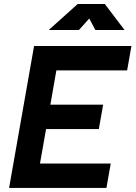

<svg xmlns="http://www.w3.org/2000/svg" viewBox="-20 -918 662 938"><path d="M24.4 0H500L521 -119.1H175.3L205.1 -287.6H462.9L483.9 -406.7H226.1L255.4 -574.2H601.1L622.1 -693.4H146.5L125.5 -574.2ZM218.3 -771.5H365.7L416 -827.6L445.8 -771.5H588.4L492.2 -898.4H359.4Z"/></svg>

Font: Cascadia Mono PL
Style: Bold Italic
Weight: 700
Italic angle: -10°
Monospace: yes
Designer: Aaron Bell
Foundry: Saja Typeworks
Version: Version 2404.023